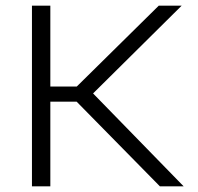

<svg xmlns="http://www.w3.org/2000/svg" viewBox="-20 -659 700 679"><path d="M545.5 0 251 -299.5H151.5V-353H251.5L541.5 -639H622.5L300 -319.5L299.5 -338.5L629.5 0ZM93 0V-639H158V0Z"/></svg>

Font: Anek Gujarati SemiExpanded Light
Style: Regular
Weight: 300
Width: 6
Designer: Mrunmayee Ghaisas (Gujarati), Yesha Goshar (Latin)
Foundry: Ek Type
Version: Version 1.003